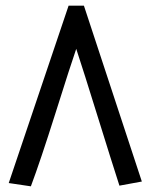

<svg xmlns="http://www.w3.org/2000/svg" viewBox="-20 -654 558 686"><path d="M406.7 9.3Q379.9 -73.7 329.3 -236.6Q278.8 -399.4 252.4 -479.5Q232.4 -421.9 178.5 -250.7Q124.5 -79.6 90.3 11.7L11.2 0L225.1 -633.8H279.8L486.8 -5.4Z"/></svg>

Font: Fantasque Sans Mono
Style: Regular
Weight: 400
Monospace: yes
Designer: Jany Belluz
Version: Version 1.8.0 ; ttfautohint (v1.8.2)